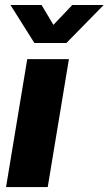

<svg xmlns="http://www.w3.org/2000/svg" viewBox="-20 -754 437 774"><path d="M4.4 0 89.8 -515.6H257.8L172.4 0ZM147.5 -733.9 195.3 -653.8 271.5 -733.9H397.5V-733.4L247.6 -580.6H118.7L22.5 -733.4V-733.9Z"/></svg>

Font: Inter Display ExtraBold
Style: Italic
Weight: 800
Italic angle: -9.39999°
Designer: Rasmus Andersson
Foundry: rsms
Version: Version 4.000;git-a52131595